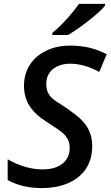

<svg xmlns="http://www.w3.org/2000/svg" viewBox="-20 -959 570 989"><path d="M19.5 -31.7V-138.7Q60.1 -114.3 107.4 -100.3Q154.8 -86.4 198.2 -86.4Q264.6 -86.4 301.8 -116Q338.9 -145.5 338.9 -197.3Q338.9 -219.2 331.8 -235.8Q324.7 -252.4 310.1 -267.6Q299.3 -278.3 280.8 -291.3Q262.2 -304.2 224.6 -328.6Q160.2 -368.7 131.8 -413.8Q103.5 -459 103.5 -517.6Q103.5 -577.6 133.8 -625Q164.1 -672.4 219.2 -698.2Q272.5 -724.1 341.3 -724.1Q394.5 -724.1 439.9 -713.4Q485.4 -702.6 529.8 -679.7L491.2 -588.4Q454.6 -608.9 415.8 -619.9Q377 -630.9 342.3 -630.9Q307.1 -630.9 280 -619.4Q252.9 -607.9 237.3 -587.4Q218.3 -562.5 218.3 -526.4Q218.3 -493.2 233.4 -470.5Q248.5 -447.8 287.1 -425.8Q335.4 -395 372.1 -365.7Q414.6 -332.5 434.8 -294.4Q455.1 -256.3 455.1 -207Q455.1 -139.2 422.9 -90.3Q390.6 -41.5 331.8 -15.9Q272.9 9.8 194.8 9.8Q94.2 9.8 19.5 -31.7ZM386.7 -939H521V-929.7Q498 -900.9 437.7 -853.5Q377.4 -806.2 330.6 -778.8H249.5V-789.6Q281.2 -814.9 319.3 -856.2Q357.4 -897.5 386.7 -939Z"/></svg>

Font: Viking Open Sans Light
Style: Bold Italic
Weight: 600
Italic angle: -12°
Foundry: Ascender Corporation
Version: Version 2.000